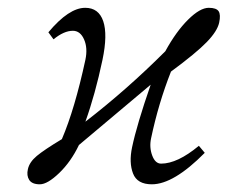

<svg xmlns="http://www.w3.org/2000/svg" viewBox="-20 -462 586 494"><path d="M319.8 -83Q332 -141.1 367.7 -244.1L183.1 -88.9Q162.6 -45.9 132.3 -16.8Q102.1 12.2 82.5 12.2Q62.5 12.2 55.2 1Q47.9 -10.3 51.8 -26.9Q55.7 -44.9 74.7 -60.8Q93.8 -76.7 139.2 -104Q172.4 -181.6 199.7 -308.1Q206.1 -338.4 196.3 -360.6Q186.5 -382.8 167.5 -382.8Q144.5 -382.8 117.7 -360.8L104.5 -378.9Q157.2 -441.9 199.2 -441.9Q233.9 -441.9 245.6 -407.5Q257.3 -373 243.7 -308.1Q225.1 -219.7 199.7 -148.9Q306.6 -231.4 405.3 -330.1Q433.1 -380.9 463.9 -411.4Q494.6 -441.9 517.1 -441.9Q536.6 -441.9 542.5 -433.1Q548.3 -424.3 543.9 -403.8Q539.1 -381.8 512 -353.8Q484.9 -325.7 419.9 -277.8Q387.7 -196.3 368.7 -106Q363.8 -83 371.6 -62Q379.4 -41 394.5 -41Q436.5 -41 491.7 -86.9L506.8 -68.8Q426.8 12.2 370.6 12.2Q333 12.2 322.3 -15.6Q311.5 -43.5 319.8 -83Z"/></svg>

Font: Linux Biolinum O
Style: Italic
Weight: 400
Italic angle: -12°
Designer: Philipp H. Poll
Foundry: Philipp H. Poll
Version: Version 1.1.3